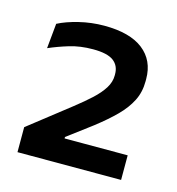

<svg xmlns="http://www.w3.org/2000/svg" viewBox="-64 -767 424 460"><g transform="rotate(15 148.0 -537.0)"><path d="M18.5 -363V-425L120 -504.5Q143 -522.5 160 -538.2Q177 -554 186.5 -569.2Q196 -584.5 196 -600.5V-604Q196 -625 180.8 -636.5Q165.5 -648 130 -648Q98 -648 71.8 -640Q45.5 -632 22.5 -622L28.5 -684Q48.5 -694.5 79 -702Q109.5 -709.5 141.5 -709.5Q205 -709.5 238 -683.8Q271 -658 271 -612V-606.5Q271 -579.5 260 -557.8Q249 -536 228.8 -515.8Q208.5 -495.5 179.5 -473L119 -427.5V-412.5L86.5 -424H275.5V-363Z"/></g></svg>

Font: Anek Odia Medium
Style: Regular
Weight: 500
Designer: Yesha Goshar & Mahesh Sahu (Odia), Yesha Goshar (Latin)
Foundry: Ek Type
Version: Version 1.003